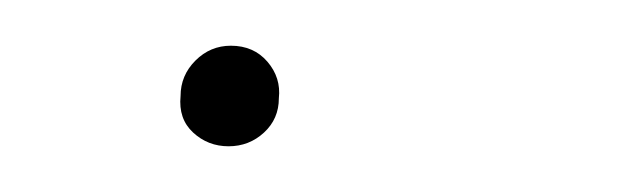

<svg xmlns="http://www.w3.org/2000/svg" viewBox="-20 -61 281 84"><path d="M59 -19Q59 -28 65.5 -34.5Q72 -41 81 -41Q91 -41 97 -34Q103 -27 102 -18Q102 -9 95.5 -3Q89 3 80 3Q71 3 64.5 -3Q58 -9 59 -19Z"/></svg>

Font: Ysabeau Thin
Style: Italic
Weight: 200
Italic angle: -12°
Designer: Christian Thalmann (Catharsis Fonts)
Version: Version 0.003